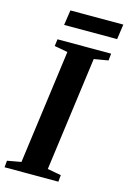

<svg xmlns="http://www.w3.org/2000/svg" viewBox="-145 -975 692 1039"><g transform="rotate(15 200.5 -456.0)"><path d="M-9.5 0 -6 -37.5 71.5 -51.5 157.5 -690.5 83 -704 88 -743H388.5L384.5 -704L305 -690.5L219 -51.5L295.5 -37.5L292 0ZM115 -912H411.5L399.5 -827.5H102.5Z"/></g></svg>

Font: Merriweather 60pt
Style: Bold Italic
Weight: 700
Italic angle: -7.8°
Version: Version 2.101